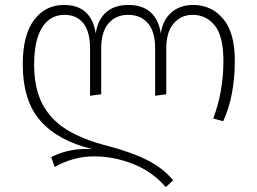

<svg xmlns="http://www.w3.org/2000/svg" viewBox="-20 -552 1040 776"><path d="M929 -307Q929 -164 882 -62L842 -73Q883 -183 883 -306Q883 -406 848 -449Q813 -492 759 -492Q712 -492 682 -457.5Q652 -423 652 -355V-171L607 -165V-356Q607 -425 577.5 -458.5Q548 -492 498 -492Q449 -492 419 -458Q389 -424 389 -355V-171L344 -165V-355Q344 -425 316.5 -458.5Q289 -492 241 -492Q182 -492 150 -440.5Q118 -389 118 -291Q118 -196 151 -132.5Q184 -69 248 -29Q312 11 412 37Q509 62 574 94.5Q639 127 680 177L650 204Q595 141 517.5 110.5Q440 80 360 80Q315 80 274 92Q233 104 201 123L187 83Q215 68 251.5 59Q288 50 328 50Q346 50 355 51Q216 18 144 -63Q72 -144 72 -293Q72 -410 117.5 -471Q163 -532 238 -532Q295 -532 327 -502Q359 -472 367 -416Q374 -471 408 -501.5Q442 -532 498 -532Q556 -532 589 -502Q622 -472 630 -416Q637 -470 672 -501Q707 -532 761 -532Q834 -532 881.5 -476.5Q929 -421 929 -307Z"/></svg>

Font: FiraGO ExtraLight
Style: Regular
Weight: 200
Designer: bBox Type
Foundry: bBox Type GmbH
Version: Version 1.001